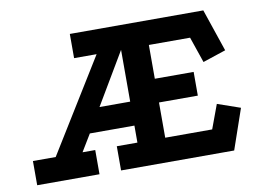

<svg xmlns="http://www.w3.org/2000/svg" viewBox="-67 -689 1073 789"><g transform="rotate(-10 469.5 -294.5)"><path d="M28 0V-101H123L362 -488H268V-589H825L885 -412L789 -380L752 -488H580V-347H742V-248H580V-101H776L813 -201L908 -168L850 0H378V-101H464V-172H278L235 -101H288V0ZM336 -272H464V-488Z"/></g></svg>

Font: Podkova
Style: Bold
Weight: 700
Designer: Ilya Yudin
Foundry: Cyreal (www.cyreal.org)
Version: Version 2.102; ttfautohint (v1.8.1.43-b0c9)